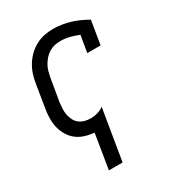

<svg xmlns="http://www.w3.org/2000/svg" viewBox="-180 -641 859 948"><g transform="rotate(-30 250.0 -166.5)"><path d="M160 205 192 8Q165 6 139.5 -2Q114 -10 94 -25.5Q74 -41 60.5 -63.5Q47 -86 41 -111Q35 -136 35.5 -164Q36 -192 41 -219L62 -349Q66 -374 74 -398Q82 -422 96 -444.5Q110 -467 129.5 -485.5Q149 -504 172 -516Q195 -528 220 -533Q245 -538 270 -538Q295 -538 319.5 -534Q344 -530 367 -523Q390 -516 412 -506Q434 -496 455 -484L433 -350H357L373 -445Q349 -455 323.5 -461.5Q298 -468 271 -468Q271 -468 271 -468Q271 -468 271 -468Q271 -468 271 -468Q271 -468 271 -468Q254 -468 238 -464.5Q222 -461 207 -452Q192 -443 180 -429.5Q168 -416 159.5 -401Q151 -386 146.5 -370Q142 -354 139 -338L117 -208Q115 -190 114 -172Q113 -154 116.5 -137.5Q120 -121 127.5 -106Q135 -91 148 -81Q161 -71 178 -66.5Q195 -62 213 -62Q231 -62 250.5 -67.5Q270 -73 286 -85L238 205Z"/></g></svg>

Font: Iosevka Slab
Style: Italic
Weight: 400
Italic angle: -9°
Monospace: yes
Designer: Belleve Invis
Foundry: Belleve Invis
Version: Version 11.1.0; ttfautohint (v1.8.3)